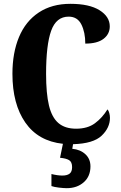

<svg xmlns="http://www.w3.org/2000/svg" viewBox="-20 -744 631 1004"><path d="M362 10 358 34Q400 38 426.5 62.5Q453 87 453 126Q453 178 418 209Q383 240 329 240Q313 240 288 237Q263 234 249 229V166Q281 174 306 174Q331 174 344 164Q357 154 357 130Q357 103 341.5 93.5Q326 84 294 81L309 8Q180 -6 112.5 -103Q45 -200 45 -358Q45 -468 79.5 -550.5Q114 -633 182.5 -678.5Q251 -724 348 -724Q447 -724 500.5 -690.5Q554 -657 554 -606Q554 -566 521.5 -541Q489 -516 426 -516Q426 -575 405.5 -616Q385 -657 339 -657Q274 -657 247.5 -583Q221 -509 221 -358Q221 -255 236 -192.5Q251 -130 285.5 -100.5Q320 -71 378 -71Q438 -71 476.5 -99.5Q515 -128 542 -172Q548 -166 551.5 -153Q555 -140 555 -128Q555 -76 511.5 -34.5Q468 7 362 10Z"/></svg>

Font: Noto Serif CondBlack
Style: Regular
Weight: 900
Width: 3
Designer: Monotype Design Team
Foundry: Monotype Imaging Inc.
Version: Version 1.001